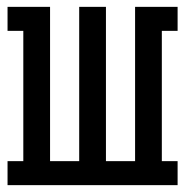

<svg xmlns="http://www.w3.org/2000/svg" viewBox="-20 -540 540 560"><path d="M2 0V-70H48V-450H2V-520H126V-70H211V-520H289V-70H374V-520H498V-450H452V-70H498V0Z"/></svg>

Font: Iosevka Curly Slab
Style: Regular
Weight: 400
Monospace: yes
Designer: Belleve Invis
Foundry: Belleve Invis
Version: Version 22.1.2; ttfautohint (v1.8.4)